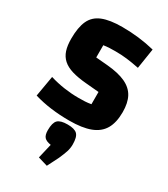

<svg xmlns="http://www.w3.org/2000/svg" viewBox="-230 -744 1023 1168"><g transform="rotate(30 281.5 -159.5)"><path d="M55 -163Q104 -148 155 -140.5Q206 -133 256 -133Q282 -133 302 -134Q322 -135 345 -139V-225L254 -233Q194 -238 152.5 -250.5Q111 -263 86 -285.5Q61 -308 50 -341.5Q39 -375 39 -423Q39 -503 61 -550.5Q83 -598 135 -619Q187 -640 274 -640Q392 -640 501 -613L479 -472Q429 -482 391 -486.5Q353 -491 312 -491Q282 -491 265 -490Q248 -489 228 -486V-400L310 -393Q390 -386 439.5 -363Q489 -340 511.5 -298.5Q534 -257 534 -192Q534 -119 507.5 -73.5Q481 -28 424.5 -6.5Q368 15 277 15Q210 15 148.5 7Q87 -1 30 -18ZM297 321 230 301 254 199Q221 194 207.5 179Q194 164 194 130Q194 78 213 59Q232 40 282 40Q331 40 350 59Q369 78 369 130Q369 157 361 181.5Q353 206 337 242Z"/></g></svg>

Font: Changa
Style: Bold
Weight: 700
Designer: Eduardo Rodriguez Tunni
Foundry: Eduardo Rodriguez Tunni
Version: Version 3.002; ttfautohint (v1.8.2)